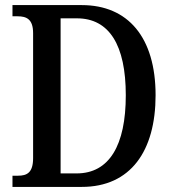

<svg xmlns="http://www.w3.org/2000/svg" viewBox="-20 -734 679 754"><path d="M29 0H301C493 0 591 -141 591 -360C591 -587 483 -714 301 -714H29V-670H49C84 -670 110 -659 110 -604V-113C110 -56 86 -44 51 -44H29ZM281 -53H218V-662H282C409 -662 474 -557 474 -360C474 -163 409 -53 281 -53Z"/></svg>

Font: Noto Serif Bengali Condensed Medium
Style: Regular
Weight: 500
Width: 3
Designer: Juan Bruce, Universal Thirst, Indian Type Foundry and the Monotype Design Team.
Foundry: Monotype Imaging Inc.
Version: Version 2.003